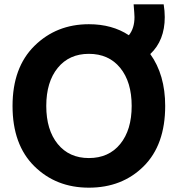

<svg xmlns="http://www.w3.org/2000/svg" viewBox="-20 -837 823 888"><path d="M744 -347Q744 -167 644.5 -68Q545 31 391 31Q239 31 138.5 -68.5Q38 -168 38 -347Q38 -525 139.5 -625Q241 -725 391 -725Q499 -725 576 -674Q602 -706 602 -758Q602 -769 598 -817H737Q742 -786 742 -758Q742 -650 675 -587Q744 -491 744 -347ZM391 -588Q300 -588 247 -523Q194 -458 194 -347Q194 -236 247 -171Q300 -106 391 -106Q483 -106 536 -171Q589 -236 589 -347Q589 -458 536 -523Q483 -588 391 -588Z"/></svg>

Font: Repo
Style: Bold
Weight: 700
Designer: Stefan Peev
Foundry: Context Ltd
Version: Version 001.000